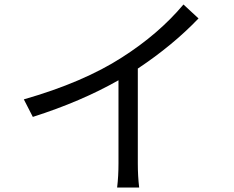

<svg xmlns="http://www.w3.org/2000/svg" viewBox="-20 -803 1040 854"><path d="M86 -361Q351 -437 523 -548Q686 -652 796 -783L863 -721Q748 -601 593 -498V-76Q593 -19 599 31H501Q507 -19 507 -76V-446Q342 -352 126 -283Z"/></svg>

Font: Gothic Nguyen
Style: Regular
Weight: 400
Designer: MORI Takayuki
Version: Version 1.220;July 21, 2023;FontCreator 14.0.0.2814 64-bit